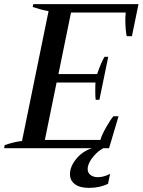

<svg xmlns="http://www.w3.org/2000/svg" viewBox="-23 -720 693 933"><path d="M650 -700 618 -544H593Q590 -554 588 -577.5Q586 -601 586 -624Q586 -641 588 -659H322L261 -360H449Q468 -416 485 -444H503L460 -235H442Q440 -247 440 -276Q440 -310 441 -319H252L195 -40H465Q471 -63 492.5 -101Q514 -139 528 -155H553L507 0H479Q452 15 431 40Q410 65 404 90Q403 94 403 101Q403 120 417 130.5Q431 141 453 141Q480 141 512 125L502 173Q462 193 409 193Q365 193 341 175Q317 157 317 127Q317 89 347.5 52Q378 15 424 0H-3L0 -15Q47 -31 84 -35L213 -666Q181 -671 136 -686L139 -700Z"/></svg>

Font: Trirong Medium
Style: Italic
Weight: 500
Italic angle: -12°
Designer: Katatrad Team
Foundry: CadsonDemak
Version: Version 1.001